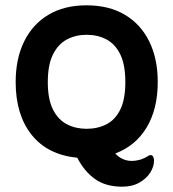

<svg xmlns="http://www.w3.org/2000/svg" viewBox="-20 -586 652 723"><path d="M271 8Q159 -3 99 -78.5Q39 -154 39 -277Q39 -365 71 -430Q103 -495 162.5 -530.5Q222 -566 306 -566Q390 -566 450 -530.5Q510 -495 542 -430Q574 -365 574 -277Q574 -176 532.5 -106.5Q491 -37 414 -8Q440 20 477 20Q491 20 507 15.5Q523 11 538 1Q543 -2 547 -2Q554 -2 557 4.5Q560 11 560 19Q560 41 546 63.5Q532 86 505 101.5Q478 117 440 117Q378 117 337.5 88Q297 59 271 8ZM306 -101Q348 -101 381 -118Q414 -135 433 -173.5Q452 -212 452 -277Q452 -342 433 -381Q414 -420 381 -437.5Q348 -455 306 -455Q265 -455 232 -437.5Q199 -420 179.5 -381Q160 -342 160 -277Q160 -212 179.5 -173.5Q199 -135 232 -118Q265 -101 306 -101Z"/></svg>

Font: Zain ExtraBold
Style: Regular
Weight: 800
Designer: Zain,Boutros
Foundry: Mobile Telecommunications Company (Zain), 2024
Version: Version 1.50; ttfautohint (v1.8.4)